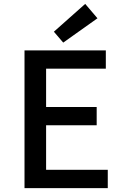

<svg xmlns="http://www.w3.org/2000/svg" viewBox="-20 -967 640 987"><path d="M257 -804 305 -748 481 -873 418 -947ZM106 -708V0H534V-94H217V-323H477V-417H217V-614H524V-708Z"/></svg>

Font: Spoqa Han Sans Neo Medium
Style: Regular
Weight: 500
Designer: [Spoqa Han Sans Neo] Dong-huui Kim ___ Younghwa Kang ___ Yujin Lee ___ [Noto Sans] Ryoko NISHIZUKA ____ (kana & ideograp
Foundry: Spoqa (http://www.spoqa-han-sans.com)
Version: Version 1.100;hotconv 1.0.109;makeotfexe 2.5.65596